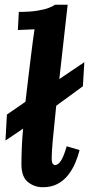

<svg xmlns="http://www.w3.org/2000/svg" viewBox="-20 -775 384 806"><path d="M264 -755 229 -443 334 -514 328 -413 216 -331Q206 -235 201.5 -186Q197 -137 197 -111Q197 -93 201.5 -87.5Q206 -82 211 -82Q223 -82 235 -99Q247 -116 260 -161L314 -145Q308 -120 296.5 -92.5Q285 -65 267 -41.5Q249 -18 222.5 -3.5Q196 11 160 11Q124 11 97 -11Q70 -33 70 -85Q70 -117 71.5 -155.5Q73 -194 77 -235L3 -185L9 -294L87 -348Q92 -394 98 -442Q104 -490 109 -532.5Q114 -575 118.5 -607Q123 -639 125 -652L55 -649L59 -725Q105 -725 136 -730Q167 -735 185 -742Q203 -749 210 -755Z"/></svg>

Font: Lora
Style: Italic
Weight: 400
Italic angle: -3°
Designer: Olga Karpushina, Alexei Vanyashin (Cyrillic)
Foundry: Cyreal
Version: Version 3.008